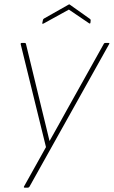

<svg xmlns="http://www.w3.org/2000/svg" viewBox="-20 -676 522 881"><path d="M93 185Q88 185 90 180L191 -1L75 -473Q74 -479 80 -479H93Q98 -479 99 -475L172 -174Q181 -139 189.5 -102.5Q198 -66 207 -30H208Q228 -65 247.5 -100.5Q267 -136 286 -170L457 -476Q459 -478 460 -478.5Q461 -479 464 -479H478Q480 -479 481.5 -478Q483 -477 481 -474L115 181Q112 185 108 185ZM180 -568Q177 -567 175 -567Q173 -567 174 -570L177 -584Q178 -589 182 -591L295 -655Q298 -657 300 -655L393 -589Q397 -586 396 -582L395 -572Q394 -566 389 -569L296 -632Z"/></svg>

Font: Sofia Sans Thin
Style: Italic
Weight: 250
Italic angle: -9°
Version: Version 4.100-B